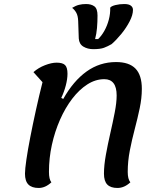

<svg xmlns="http://www.w3.org/2000/svg" viewBox="-20 -908 798 953"><path d="M172 25Q138 25 121 8Q104 -9 104 -46Q104 -68 111 -116Q118 -164 130.5 -228Q143 -292 158.5 -362.5Q174 -433 191 -500L146 -550Q171 -572 203.5 -584.5Q236 -597 261 -597Q291 -597 303 -585Q315 -573 315 -542Q315 -516 306.5 -483.5Q298 -451 284 -422L294 -417Q344 -506 409.5 -553Q475 -600 556 -600Q621 -600 652.5 -567.5Q684 -535 684 -467Q684 -421 673.5 -371Q663 -321 649 -268Q635 -215 624.5 -161.5Q614 -108 614 -55Q614 -19 627 -3Q597 25 563 25Q529 25 512.5 8Q496 -9 496 -46Q496 -87 505.5 -139.5Q515 -192 527.5 -246.5Q540 -301 549.5 -350Q559 -399 559 -434Q559 -475 543.5 -495Q528 -515 498 -515Q454 -515 413.5 -489Q373 -463 338.5 -418Q304 -373 278 -314Q252 -255 237.5 -189Q223 -123 223 -55Q223 -18 235 -3Q205 25 172 25ZM443 -664Q415 -664 394 -676.5Q373 -689 371 -717L368 -804Q367 -830 358.5 -845Q350 -860 338 -869Q356 -880 372 -884Q388 -888 407 -888Q433 -888 448.5 -876.5Q464 -865 464 -831Q464 -799 461.5 -769.5Q459 -740 452 -714H467Q484 -730 498 -755Q512 -780 520 -810Q528 -840 527 -870Q533 -878 553.5 -883Q574 -888 597 -888Q619 -888 629.5 -880Q640 -872 640 -859Q640 -834 623.5 -802Q607 -770 582.5 -740Q558 -710 534 -689Q515 -678 496.5 -671Q478 -664 443 -664Z"/></svg>

Font: Lemonada
Style: Regular
Weight: 400
Designer: Mohamed Gaber (Arabic), Eduardo Tunni (Latin)
Foundry: Kief Type Foundry
Version: Version 4.005